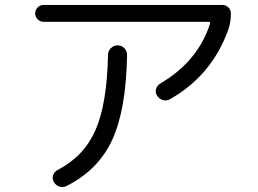

<svg xmlns="http://www.w3.org/2000/svg" viewBox="-20 -733 1040 775"><path d="M156 -645Q142 -645 132 -655Q122 -665 122 -679Q122 -693 132 -703Q142 -713 156 -713H878Q892 -713 902 -703Q912 -693 912 -679Q912 -642 901 -612Q835 -429 667 -333Q653 -325 638 -329Q623 -333 614 -347Q606 -360 610 -374Q614 -388 627 -396Q779 -485 828 -638Q830 -645 821 -645ZM416 -511Q416 -527 427.5 -538.5Q439 -550 455 -550Q471 -550 482 -538.5Q493 -527 493 -511Q489 -289 432.5 -167.5Q376 -46 248 18Q234 25 219.5 20Q205 15 197 1Q190 -12 194.5 -26Q199 -40 213 -47Q319 -102 365.5 -208Q412 -314 416 -511Z"/></svg>

Font: Rounded Mplus 1c
Style: Regular
Weight: 400
Version: Version 1.059.20150529